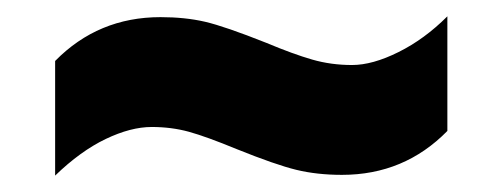

<svg xmlns="http://www.w3.org/2000/svg" viewBox="-20 -469 606 233"><path d="M164.1 -314.9Q138.7 -314.9 108.2 -300.3Q77.6 -285.6 46.9 -255.9V-395Q99.1 -448.2 174.8 -448.2Q204.6 -448.2 228.8 -442.6Q252.9 -437 303.2 -417Q335.9 -403.3 358.9 -396.7Q381.8 -390.1 407.2 -390.1Q432.1 -390.1 463.6 -405.8Q495.1 -421.4 522.9 -449.2V-310.1Q470.7 -256.8 395 -256.8Q364.7 -256.8 339.6 -262.9Q314.5 -269 267.1 -288.1Q230.5 -303.2 209.2 -309.1Q188 -314.9 164.1 -314.9Z"/></svg>

Font: TypoPRO Open Sans
Style: Italic
Weight: 800
Italic angle: -12°
Foundry: Ascender Corporation
Version: Version 1.10